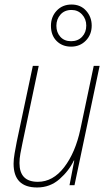

<svg xmlns="http://www.w3.org/2000/svg" viewBox="-20 -818 479 848"><path d="M385 -705Q385 -743 360.5 -770.5Q336 -798 296 -798Q256 -798 230.5 -771Q205 -744 205 -704Q205 -662 230 -637Q255 -612 294 -612Q333 -612 359 -638.5Q385 -665 385 -705ZM229 -704Q229 -733 247 -753.5Q265 -774 296 -774Q324 -774 342.5 -754Q361 -734 361 -705Q361 -675 342.5 -655.5Q324 -636 294 -636Q264 -636 246.5 -655.5Q229 -675 229 -704ZM306 -109H308L287 0H309L420 -527H394L335 -247Q313 -144 263.5 -79.5Q214 -15 147 -15Q66 -15 66 -98Q66 -117 70 -139.5Q74 -162 79 -185L151 -527H125L54 -192Q49 -167 44.5 -140.5Q40 -114 40 -95Q40 10 144 10Q201 10 243 -27Q285 -64 306 -109Z"/></svg>

Font: Noto Sans Display SemiCondensed Thin
Style: Italic
Weight: 250
Width: 4
Designer: Monotype Design team
Foundry: Monotype Imaging Inc.
Version: 1.000